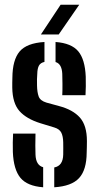

<svg xmlns="http://www.w3.org/2000/svg" viewBox="-20 -786 420 814"><path d="M210 8V-76Q247 -83 248 -130.5Q248 -151 248.2 -157.2Q248.5 -163.5 248 -182.5Q247.5 -208.5 239.8 -223.8Q232 -239 210.5 -245.5L151.5 -263.5Q92 -282 62.5 -315.2Q33 -348.5 32 -414.5Q32 -425.5 32 -435.5Q32 -445.5 32.5 -456.5Q33 -532 63.2 -567.8Q93.5 -603.5 168.5 -608V-523.5Q152 -520 145.2 -508Q138.5 -496 138 -473Q137 -458.5 136.8 -449.8Q136.5 -441 137 -423Q137.5 -395 144 -377Q150.5 -359 177 -351L230 -336.5Q289 -321 318.8 -287.5Q348.5 -254 348.5 -188Q348.5 -176.5 348.2 -163.2Q348 -150 347.5 -138.5Q347 -65.5 315.2 -31Q283.5 3.5 210 8ZM244 -382.5Q245 -401.5 244.8 -430Q244.5 -458.5 244 -473Q242 -515.5 215.5 -523V-608Q283 -603 311.8 -568.5Q340.5 -534 343.5 -461Q344 -443 343.8 -419.8Q343.5 -396.5 342.5 -382.5ZM34.5 -141.5Q34 -159.5 34.2 -182.5Q34.5 -205.5 35.5 -219.5H130.5Q129.5 -191.5 129.8 -168.8Q130 -146 130.5 -130.5Q132 -85.5 163 -77V8Q95.5 3 66.5 -32.2Q37.5 -67.5 34.5 -141.5ZM153.5 -640 237 -766H316L229 -640Z"/></svg>

Font: Big Shoulders Stencil Display
Style: Bold
Weight: 700
Designer: Patric King
Foundry: XO Type Co
Version: Version 1.000